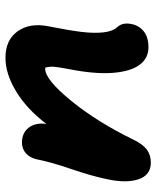

<svg xmlns="http://www.w3.org/2000/svg" viewBox="46 -574 578 710"><g transform="rotate(-90 335.0 -219.0)"><path d="M515.1 41Q474.1 41 449.7 7.3Q425.3 -26.4 420.4 -92.5Q415.5 -158.7 435.1 -256.8Q441.9 -293 443.1 -308.3Q444.3 -323.7 439.9 -340.8H435.1Q395.5 -340.8 316.9 -244.4Q238.3 -147.9 172.9 -13.2Q156.2 21 136.2 35.4Q116.2 49.8 88.9 49.8Q42 49.8 26.9 3.7Q11.7 -42.5 27.8 -113.8Q39.6 -170.9 65.2 -245.4Q90.8 -319.8 101.1 -373Q106.4 -397 122.8 -411.9Q139.2 -426.8 163.1 -426.8Q197.8 -426.8 217.3 -402.6Q236.8 -378.4 231.9 -336.9Q287.6 -409.7 352.5 -448.7Q417.5 -487.8 476.1 -487.8Q542.5 -487.8 574.5 -442.6Q606.4 -397.5 592.8 -329.1Q577.6 -252.9 572 -206.3Q566.4 -159.7 570.3 -125.5Q574.2 -91.3 589.8 -74.2Q607.9 -54.7 601.1 -22Q596.2 5.4 574.5 23.2Q552.7 41 515.1 41Z"/></g></svg>

Font: Shantell Sans Irregular Bouncy
Style: Bold Italic
Weight: 700
Italic angle: -11.31°
Designer: Stephen Nixon, Anya Danilova, Shantell Martin
Foundry: Arrow Type
Version: Version 1.006;[9816181b4]